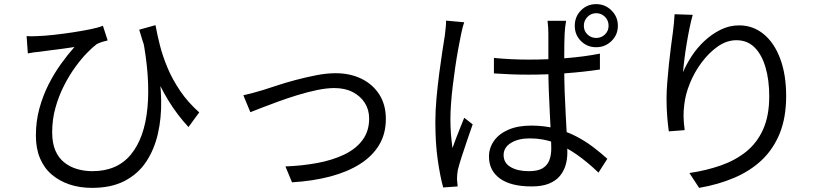

<svg xmlns="http://www.w3.org/2000/svg" viewBox="-20 -861 4040 931"><path d="M734 -739Q742 -694 755.5 -641Q769 -588 792.5 -532Q816 -476 853.5 -420.5Q891 -365 946 -316L894 -245Q839 -304 796 -374.5Q753 -445 719 -530Q685 -615 655 -717ZM109 -686Q132 -684 162 -686Q196 -687 241 -692Q286 -697 332 -704Q378 -711 417.5 -719Q457 -727 479 -736L502 -665Q492 -663 476 -658Q460 -653 449 -647Q430 -633 402.5 -605Q375 -577 345.5 -536.5Q316 -496 290.5 -446Q265 -396 249 -339Q233 -282 233 -220Q233 -167 248.5 -131Q264 -95 292 -73Q320 -51 355 -41Q390 -31 428 -31Q548 -31 614.5 -111.5Q681 -192 695 -338Q709 -484 671 -680L745 -544Q760 -459 761.5 -373.5Q763 -288 745.5 -212Q728 -136 689 -77Q650 -18 585 16Q520 50 426 50Q367 50 317.5 33.5Q268 17 231 -14.5Q194 -46 174 -93.5Q154 -141 154 -203Q154 -273 171 -335Q188 -397 215 -450.5Q242 -504 275 -550Q308 -596 341 -633Q315 -629 282.5 -624.5Q250 -620 220 -616.5Q190 -613 171 -610Q157 -609 143.5 -607Q130 -605 115 -602Z M1160 -399Q1183 -404 1206.5 -410.5Q1230 -417 1254 -424Q1280 -432 1322 -446Q1364 -460 1413 -473Q1462 -486 1512.5 -496Q1563 -506 1607 -506Q1678 -506 1733 -479Q1788 -452 1819.5 -402.5Q1851 -353 1851 -284Q1851 -212 1818 -157.5Q1785 -103 1724.5 -65Q1664 -27 1580.5 -5Q1497 17 1396 23L1364 -54Q1445 -57 1518 -70.5Q1591 -84 1648 -111Q1705 -138 1737.5 -181.5Q1770 -225 1770 -286Q1770 -329 1749 -362Q1728 -395 1690.5 -414.5Q1653 -434 1601 -434Q1564 -434 1518 -424.5Q1472 -415 1423 -400Q1374 -385 1329 -368.5Q1284 -352 1249 -338.5Q1214 -325 1194 -317Z M2375 -580Q2418 -576 2459.5 -574Q2501 -572 2544 -572Q2635 -572 2724 -579Q2813 -586 2889 -601V-524Q2809 -512 2720 -505.5Q2631 -499 2543 -499Q2500 -499 2459.5 -500.5Q2419 -502 2375 -505ZM2725 -760Q2722 -744 2720.5 -729.5Q2719 -715 2718 -699Q2717 -681 2716.5 -653.5Q2716 -626 2716 -594Q2716 -562 2716 -532Q2716 -475 2718 -418Q2720 -361 2723 -307Q2726 -253 2728.5 -206Q2731 -159 2731 -120Q2731 -89 2722.5 -60Q2714 -31 2694.5 -7.5Q2675 16 2641.5 29.5Q2608 43 2558 43Q2457 43 2404 4.5Q2351 -34 2351 -102Q2351 -143 2375 -177.5Q2399 -212 2445 -232Q2491 -252 2556 -252Q2619 -252 2673 -238Q2727 -224 2772.5 -200.5Q2818 -177 2856 -148Q2894 -119 2925 -91L2882 -24Q2830 -74 2777.5 -111Q2725 -148 2669 -169Q2613 -190 2549 -190Q2493 -190 2457.5 -168Q2422 -146 2422 -109Q2422 -71 2456 -51Q2490 -31 2544 -31Q2587 -31 2610 -44.5Q2633 -58 2643 -82.5Q2653 -107 2653 -140Q2653 -167 2651 -212.5Q2649 -258 2646 -313Q2643 -368 2641 -424.5Q2639 -481 2639 -531Q2639 -583 2639 -627.5Q2639 -672 2639 -698Q2639 -711 2638 -728.5Q2637 -746 2635 -760ZM2231 -753Q2228 -745 2224.5 -732.5Q2221 -720 2218.5 -707.5Q2216 -695 2214 -686Q2208 -657 2201 -618.5Q2194 -580 2187.5 -535.5Q2181 -491 2175.5 -445.5Q2170 -400 2167 -358Q2164 -316 2164 -283Q2164 -246 2166.5 -213Q2169 -180 2174 -143Q2182 -166 2192 -192Q2202 -218 2212.5 -244Q2223 -270 2231 -290L2272 -258Q2260 -224 2245.5 -181.5Q2231 -139 2218.5 -100.5Q2206 -62 2200 -37Q2198 -27 2197 -14.5Q2196 -2 2196 8Q2197 15 2197.5 25Q2198 35 2199 43L2129 48Q2114 -6 2102.5 -86.5Q2091 -167 2091 -269Q2091 -324 2096.5 -384.5Q2102 -445 2109.5 -503Q2117 -561 2124.5 -609.5Q2132 -658 2137 -689Q2139 -707 2141 -725.5Q2143 -744 2143 -761ZM2811 -736Q2811 -711 2828.5 -694Q2846 -677 2871 -677Q2896 -677 2913.5 -694Q2931 -711 2931 -736Q2931 -762 2913.5 -779.5Q2896 -797 2871 -797Q2846 -797 2828.5 -779Q2811 -761 2811 -736ZM2767 -736Q2767 -780 2797 -810.5Q2827 -841 2871 -841Q2914 -841 2945 -810.5Q2976 -780 2976 -736Q2976 -692 2945 -662Q2914 -632 2871 -632Q2827 -632 2797 -662Q2767 -692 2767 -736Z M3339 -789Q3331 -761 3323.5 -724.5Q3316 -688 3309.5 -648.5Q3303 -609 3298.5 -573Q3294 -537 3292 -511Q3308 -549 3334 -589Q3360 -629 3396 -662.5Q3432 -696 3474.5 -717Q3517 -738 3564 -738Q3631 -738 3682.5 -696Q3734 -654 3763 -577Q3792 -500 3792 -395Q3792 -291 3761 -214.5Q3730 -138 3674 -85Q3618 -32 3540.5 1Q3463 34 3370 50L3323 -22Q3404 -34 3474.5 -58.5Q3545 -83 3598 -125.5Q3651 -168 3680.5 -234Q3710 -300 3710 -394Q3710 -473 3692 -534.5Q3674 -596 3639 -631Q3604 -666 3551 -666Q3504 -666 3461 -636Q3418 -606 3382.5 -558.5Q3347 -511 3325 -456.5Q3303 -402 3298 -353Q3294 -324 3294.5 -296Q3295 -268 3300 -230L3223 -224Q3219 -252 3215.5 -293Q3212 -334 3212 -383Q3212 -418 3215.5 -461.5Q3219 -505 3223.5 -549.5Q3228 -594 3233.5 -635Q3239 -676 3243 -706Q3246 -729 3248 -750.5Q3250 -772 3251 -792Z"/></svg>

Font: Noto Sans HK
Style: Regular
Weight: 400
Designer: Ryoko NISHIZUKA 西塚涼子 (kana, bopomofo & ideographs); Paul D. Hunt (Latin, Greek & Cyrillic); Sandoll Communications 산돌커뮤니
Foundry: Adobe
Version: Version 2.004-H2;hotconv 1.0.118;makeotfexe 2.5.65603